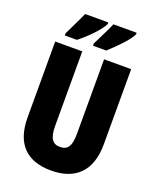

<svg xmlns="http://www.w3.org/2000/svg" viewBox="-168 -1025 924 1133"><g transform="rotate(20 294.0 -458.5)"><path d="M490 -917V-927H344C334 -902 310 -853 274 -781V-767H357C403 -808 474 -879 490 -917ZM312 -917V-927H167C156 -903 133 -854 97 -781V-767H173C230 -812 294 -877 312 -917ZM533 -242V-714H363V-247C363 -167 342 -139 294 -139C249 -139 226 -168 226 -246V-714H56V-238C56 -72 140 10 292 10C448 10 533 -77 533 -242Z"/></g></svg>

Font: Noto Sans Arabic UI XCn Bk
Style: Regular
Weight: 900
Width: 2
Designer: Monotype Design Team, Nadine Chahine and Nizar Qandah
Foundry: Monotype Imaging Inc.
Version: Version 2.010